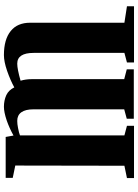

<svg xmlns="http://www.w3.org/2000/svg" viewBox="118 -813 704 980"><g transform="rotate(90 470.0 -323.0)"><path d="M672 -39V-40Q632 -18 594 -5Q552 9 525 9Q493 9 466 -3Q440 -15 426 -44Q390 -24 341 -7Q294 9 261 9Q181 9 138 -26Q96 -60 96 -125V-606L12 -619V-655H299V-619L250 -606V-143Q250 -59 305 -59Q332 -59 392 -76Q384 -103 384 -133V-605L334 -618V-654H586V-618L538 -605V-142Q538 -101 553 -80Q568 -59 597 -59Q613 -59 633 -63Q659 -68 671 -73V-606L622 -619V-655H889V-619L826 -606L825 -49L888 -36V0H679Z"/></g></svg>

Font: Libra Serif Modern
Style: Bold
Weight: 700
Designer: Stefan Peev, Context Ltd
Foundry: Ascender Corporation
Version: Version 1.000